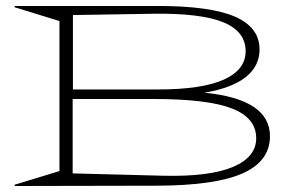

<svg xmlns="http://www.w3.org/2000/svg" viewBox="-20 -620 978 640"><path d="M27.8 -3.9 178.2 -49.8V-549.8L27.8 -596.2L29.8 -600.1H505.9Q681.2 -600.1 763.2 -564.5Q845.2 -528.8 845.2 -455.1Q845.2 -399.4 798.8 -362.8Q752.4 -326.2 661.1 -311Q879.9 -289.6 879.9 -166Q879.9 -82.5 788.6 -42Q697.3 -1.5 502 -1L29.8 0ZM222.2 -42 525.9 -34.2Q678.7 -30.8 756.3 -63.5Q834 -96.2 834 -159.2Q834 -227.1 752.9 -258.5Q671.9 -290 492.2 -290H222.2ZM223.1 -321.8H505.9Q652.8 -321.8 725.8 -354.5Q798.8 -387.2 798.8 -449.2Q798.8 -515.1 724.6 -545.7Q650.4 -576.2 492.2 -574.2L223.1 -569.8Z"/></svg>

Font: Halibut Exp Thin
Style: Regular
Weight: 250
Width: 7
Designer: Matteo Maggi
Foundry: Collletttivo
Version: Version 3.080 | FøM Fix